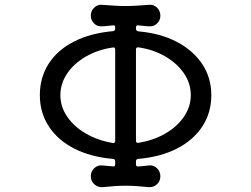

<svg xmlns="http://www.w3.org/2000/svg" viewBox="-20 -754 1040 795"><path d="M855 -360Q855 -287 817.5 -230Q780 -173 712 -138.5Q644 -104 552 -96Q543 -95 543 -86V-73Q543 -65 550 -65Q561 -65 573.5 -66.5Q586 -68 597 -69Q616 -71 630 -57.5Q644 -44 644 -24Q644 -4 630 9Q616 22 596 21Q568 18 545 16.5Q522 15 500 15Q478 15 455.5 16.5Q433 18 404 21Q385 22 370.5 9Q356 -4 356 -24Q356 -44 370 -57.5Q384 -71 403 -69Q414 -68 425.5 -67Q437 -66 448 -65H450Q457 -65 457 -73V-86Q457 -95 448 -96Q356 -104 288 -138.5Q220 -173 182.5 -230Q145 -287 145 -360Q145 -434 182 -491Q219 -548 287.5 -582.5Q356 -617 448 -625Q457 -627 457 -635V-640Q457 -651 448 -649Q435 -648 422.5 -646.5Q410 -645 398 -645Q381 -645 368.5 -658Q356 -671 356 -689Q356 -709 370 -722.5Q384 -736 403 -734Q432 -732 455 -730.5Q478 -729 500 -729Q522 -729 545 -730.5Q568 -732 597 -734Q616 -736 630 -722.5Q644 -709 644 -689Q644 -671 631.5 -658Q619 -645 602 -645Q590 -645 578 -646.5Q566 -648 552 -649H550Q543 -649 543 -640V-634Q543 -626 554 -624Q645 -616 712.5 -580.5Q780 -545 817.5 -488.5Q855 -432 855 -360ZM770 -360Q770 -409 741.5 -450.5Q713 -492 664 -520.5Q615 -549 553 -558H551Q543 -558 543 -549V-171Q543 -160 555 -163Q616 -173 664.5 -201Q713 -229 741.5 -270.5Q770 -312 770 -360ZM230 -360Q230 -312 258.5 -270.5Q287 -229 336.5 -200.5Q386 -172 447 -162H449Q457 -162 457 -171V-549Q457 -560 445 -557Q384 -548 335 -519.5Q286 -491 258 -449.5Q230 -408 230 -360Z"/></svg>

Font: Kiwi Maru Medium
Style: Regular
Weight: 500
Designer: Hiroki-Chan
Version: Version 1.100